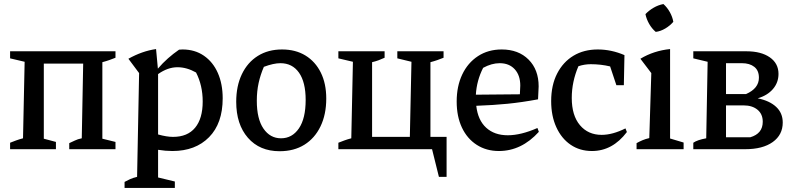

<svg xmlns="http://www.w3.org/2000/svg" viewBox="-20 -739 3934 951"><path d="M30 0V-32Q45 -38 60 -43.5Q75 -49 94 -54L102 -433L30 -450V-485H552V-453Q537 -447 521.5 -441.5Q506 -436 487 -431V-52L552 -36V0H323V-30Q337 -36 351 -43Q365 -50 385 -54L392 -424H197V-52L257 -36V0Z M597 192V162Q610 155 624 148.5Q638 142 659 137L669 -377L616 -448Q650 -467 684 -479Q718 -491 753 -496L762 -399Q786 -427 812 -450Q838 -473 867 -493Q876 -494 884 -494Q945 -494 990 -463Q1035 -432 1059 -377.5Q1083 -323 1083 -252Q1083 -128 1015.5 -59.5Q948 9 834 9Q800 9 763 3V140L846 160V192ZM859 -406Q811 -406 763 -372V-73Q806 -61 837 -61Q909 -61 946.5 -106.5Q984 -152 984 -236Q984 -316 951 -380Q905 -406 859 -406Z M1365 10Q1266 10 1208 -56.5Q1150 -123 1150 -235Q1150 -313 1178 -371.5Q1206 -430 1257 -462Q1308 -494 1377 -494Q1444 -494 1493 -464Q1542 -434 1569 -379.5Q1596 -325 1596 -251Q1596 -172 1567.5 -113Q1539 -54 1487.5 -22Q1436 10 1365 10ZM1372 -54Q1427 -54 1460.5 -103Q1494 -152 1494 -244Q1494 -332 1461 -379Q1428 -426 1369 -426Q1335 -426 1287 -408Q1270 -369 1261 -328Q1252 -287 1252 -240Q1252 -150 1285 -102Q1318 -54 1372 -54Z M2112 -61H2192V137H2154L2120 0H1656V-32Q1671 -38 1686 -43.5Q1701 -49 1720 -54L1728 -433L1656 -450V-485H1885V-453Q1870 -446 1855 -440.5Q1840 -435 1823 -431V-61H2010L2018 -433L1948 -450V-485H2177V-453Q2162 -447 2146.5 -441.5Q2131 -436 2112 -431Z M2451 9Q2389 9 2341.5 -21.5Q2294 -52 2268 -107Q2242 -162 2242 -236Q2242 -312 2269.5 -370Q2297 -428 2347.5 -461Q2398 -494 2465 -494Q2548 -494 2598 -444Q2648 -394 2648 -311L2645 -247Q2564 -232 2493.5 -225Q2423 -218 2339 -215Q2347 -144 2388 -106.5Q2429 -69 2495 -69Q2560 -69 2642 -105L2649 -86Q2563 9 2451 9ZM2373 -403Q2341 -340 2337 -270L2555 -272L2557 -315Q2557 -366 2529.5 -396Q2502 -426 2455 -426Q2415 -426 2373 -403Z M2912 9Q2852 9 2806.5 -22Q2761 -53 2735.5 -109Q2710 -165 2710 -238Q2710 -317 2739.5 -374.5Q2769 -432 2820.5 -463Q2872 -494 2941 -494Q3008 -494 3073 -466L3070 -317H3033L3002 -410Q2956 -421 2906 -421Q2875 -421 2845 -411Q2812 -334 2812 -254Q2812 -167 2852.5 -119Q2893 -71 2960 -71Q3014 -71 3078 -103L3085 -85Q3014 9 2912 9Z M3133 0V-30Q3147 -38 3162.5 -44.5Q3178 -51 3196 -55L3206 -377L3152 -448Q3185 -468 3222 -480Q3259 -492 3299 -496V-53L3366 -33V0ZM3266 -719Q3285 -702 3298 -678.5Q3311 -655 3315 -631Q3299 -612 3275.5 -598Q3252 -584 3228 -581Q3209 -597 3195.5 -620.5Q3182 -644 3177 -669Q3194 -687 3217 -700.5Q3240 -714 3266 -719Z M3414 0V-32Q3434 -46 3478 -54L3485 -433L3414 -450V-485H3677Q3750 -485 3793 -455Q3836 -425 3836 -373Q3836 -330 3808.5 -298Q3781 -266 3733 -252Q3792 -240 3824.5 -209.5Q3857 -179 3857 -132Q3857 -71 3807.5 -35.5Q3758 0 3671 0ZM3655 -426H3576V-273H3675Q3739 -301 3739 -354Q3739 -390 3716 -408Q3693 -426 3655 -426ZM3663 -217H3576V-59H3696Q3758 -77 3758 -136Q3758 -174 3732 -195.5Q3706 -217 3663 -217Z"/></svg>

Font: Piazzolla Medium
Style: Regular
Weight: 500
Designer: Juan Pablo del Peral
Foundry: Huerta Tipografica
Version: Version 1.330